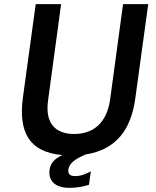

<svg xmlns="http://www.w3.org/2000/svg" viewBox="-20 -743 754 930"><path d="M576 -723 513 -258C496 -146 431 -94 339 -94C248 -94 197 -146 213 -258L276 -723H153L91 -271C69 -107 118 -6 282 8C237 29 224 53 220 80C213 134 249 167 316 167C356 167 390 159 411 152L420 87C402 96 377 110 344 110C318 110 309 99 311 79C315 50 339 29 395 5C543 -18 614 -115 635 -264L698 -723Z"/></svg>

Font: United Sans SemiBold
Style: Italic
Weight: 600
Italic angle: -8°
Designer: Pablo Impallari, Rodrigo Fuenzalida (Modified by Dan O. Williams)
Version: Version 1.000;PS 001.000;hotconv 1.0.88;makeotf.lib2.5.64775